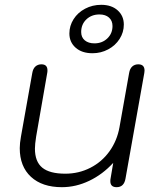

<svg xmlns="http://www.w3.org/2000/svg" viewBox="-20 -767 660 797"><path d="M62 -152Q62 -172 67 -200L114 -464Q117 -482 127 -491Q137 -500 152 -500Q177 -500 177 -475Q177 -468 176 -464L130 -200Q125 -168 125 -150Q125 -96 155.5 -71Q186 -46 251 -46Q307 -46 355 -70.5Q403 -95 434.5 -139Q466 -183 476 -239L516 -464Q519 -482 529 -491Q539 -500 554 -500Q580 -500 580 -474Q580 -468 579 -464L501 -26Q495 10 464 10Q438 10 438 -15Q438 -22 439 -26L450 -91Q406 -43 350.5 -16.5Q295 10 237 10Q155 10 108.5 -33Q62 -76 62 -152ZM268 -628Q268 -660 285.5 -687.5Q303 -715 333.5 -731Q364 -747 400 -747Q443 -747 468.5 -724Q494 -701 494 -665Q494 -633 476.5 -605.5Q459 -578 429 -562Q399 -546 364 -546Q320 -546 294 -569Q268 -592 268 -628ZM447 -659Q447 -681 432.5 -694Q418 -707 393 -707Q360 -707 338.5 -686.5Q317 -666 317 -634Q317 -612 332 -599.5Q347 -587 372 -587Q404 -587 425.5 -607.5Q447 -628 447 -659Z"/></svg>

Font: Kodchasan Light
Style: Italic
Weight: 300
Italic angle: -10°
Version: Version 1.000; ttfautohint (v1.6)